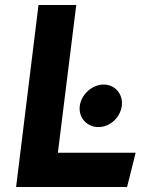

<svg xmlns="http://www.w3.org/2000/svg" viewBox="-20 -733 567 763"><path d="M297 -312C291 -265 326 -228 371 -228C417 -228 458 -266 464 -312C470 -358 438 -397 392 -397C346 -397 303 -358 297 -312ZM210 -126 283 -713H133L44 10H485L519 -126Z"/></svg>

Font: Bluebird
Style: SfBdExtObl
Weight: 700
Designer: Jasper
Foundry: Cannot Into Space Fonts
Version: Version 0.98